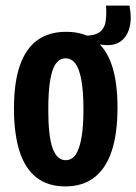

<svg xmlns="http://www.w3.org/2000/svg" viewBox="-20 -655 488 688"><path d="M352 -494 279 -501 281 -527Q322 -527 339 -541.5Q356 -556 359 -581Q362 -606 360 -635H444Q453 -587 443.5 -554Q434 -521 410.5 -505.5Q387 -490 352 -494ZM214 13Q151 13 110 -19.5Q69 -52 49.5 -114.5Q30 -177 30 -266Q30 -360 51.5 -421Q73 -482 114.5 -511.5Q156 -541 217 -541Q279 -541 319.5 -511.5Q360 -482 380.5 -422Q401 -362 401 -270Q401 -174 379.5 -111.5Q358 -49 316.5 -18Q275 13 214 13ZM215 -81Q237 -81 250.5 -100Q264 -119 271.5 -159Q279 -199 279 -262Q279 -328 271.5 -368.5Q264 -409 250 -427.5Q236 -446 215 -446Q195 -446 181 -428Q167 -410 160 -369Q153 -328 153 -261Q153 -167 168.5 -124Q184 -81 215 -81Z"/></svg>

Font: Bricolage Grotesque 36pt Condensed SemiBold
Style: Regular
Weight: 600
Width: 3
Designer: Mathieu Triay
Foundry: Atelier Triay
Version: Version 1.001;gftools[0.9.33.dev8+g029e19f]